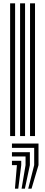

<svg xmlns="http://www.w3.org/2000/svg" viewBox="-20 -820 272 1157"><path d="M161 0V-800H191V0ZM41 0V-800H71V0ZM101 0V-800H131V0ZM150 317 186 175V71H52V45H212V175L170 317ZM70 317 82 175H52V149H108V175L90 317ZM110 317 134 175V123H52V97H160V175L130 317Z"/></svg>

Font: Big Shoulders Inline Display Thin Black
Style: Regular
Weight: 900
Version: Version 2.002